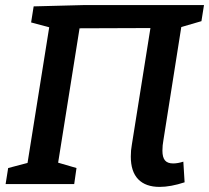

<svg xmlns="http://www.w3.org/2000/svg" viewBox="-20 -722 820 753"><path d="M691 -616 621 -173Q617 -152 617 -131Q617 -105 627 -93Q637 -81 659 -81Q677 -81 699 -88L704 -7Q649 11 606 11Q551 11 522 -19Q493 -49 493 -108Q493 -133 497 -154L570 -612L292 -611L208 -84L280 -63L271 0H2L12 -63L88 -83L173 -615L102 -634L112 -697L305 -702H780L770 -639Z"/></svg>

Font: Bitter Pro SemiBold
Style: Italic
Weight: 600
Italic angle: -9°
Designer: Sol Matas, and Bitter project Authors
Foundry: Sol Matas
Version: Version 1.010